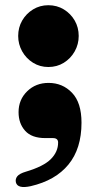

<svg xmlns="http://www.w3.org/2000/svg" viewBox="-20 -532 380 755"><path d="M170 -268.5Q137 -268.5 110 -285.2Q83 -302 67.2 -330Q51.5 -358 51.5 -390.5Q51.5 -424 67.2 -451.2Q83 -478.5 110 -495Q137 -511.5 170 -511.5Q204 -511.5 231 -495Q258 -478.5 273.8 -451.2Q289.5 -424 289.5 -390.5Q289.5 -358 273.8 -330Q258 -302 231 -285.2Q204 -268.5 170 -268.5ZM158 11Q104.5 11 78.8 -17.8Q53 -46.5 53 -91Q53 -140 86.8 -173Q120.5 -206 171 -206Q226 -206 263.2 -167.2Q300.5 -128.5 300.5 -49.5Q300.5 52.5 249.2 115Q198 177.5 101 200Q49 211.5 42.5 185Q39.5 172 48 161.2Q56.5 150.5 82 143Q151 122.5 179.8 93.8Q208.5 65 208.5 28.5Q208.5 11 188 11Z"/></svg>

Font: Fraunces 9pt S000 Black
Style: Regular
Weight: 900
Version: Version 1.000; ttfautohint (v1.8.3)